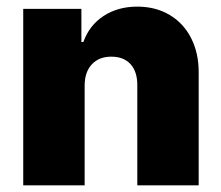

<svg xmlns="http://www.w3.org/2000/svg" viewBox="-20 -557 664 577"><path d="M234.4 0H49.8V-530.3H224.6V-430.7H230.5Q248 -480.5 291 -508.8Q334 -537.1 392.6 -537.1Q447.8 -537.1 490 -512Q532.2 -486.8 554.9 -441.4Q577.6 -396 577.1 -337.9V0H392.6V-299.8Q393.1 -340.8 372.6 -363.8Q352.1 -386.7 314.5 -386.7Q277.3 -386.7 255.9 -363.5Q234.4 -340.3 234.4 -299.8Z"/></svg>

Font: Pretendard GOV Black
Style: Regular
Weight: 900
Designer: Base glyphs from Inter by Rasmus Andersson; Hangeul glyphs from Noto Sans CJK(Source Han Sans) by Jang Soo-young and Kan
Foundry: Kil Hyung-jin
Version: Version 1.309